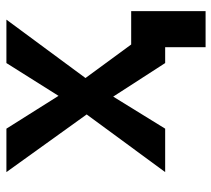

<svg xmlns="http://www.w3.org/2000/svg" viewBox="-52 -506 689 626"><g transform="rotate(-90 293.0 -193.5)"><path d="M451.7 131.8H569.3V-110.8H460.4L351.1 -259.8L541.5 -517.6H399.9L293 -347.7L186 -517.6H44.4L232.4 -255.9L44.4 0H186L290.5 -169.4L399.9 0H451.7Z"/></g></svg>

Font: Cascadia Code NF SemiBold
Style: Regular
Weight: 600
Monospace: yes
Designer: Aaron Bell
Foundry: Saja Typeworks
Version: Version 2404.023